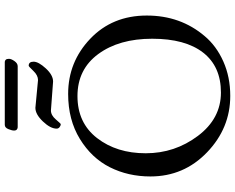

<svg xmlns="http://www.w3.org/2000/svg" viewBox="-110 -859 983 803"><g transform="rotate(-90 381.5 -457.5)"><path d="M261 -929H524Q529 -929 533 -925Q537 -921 537 -911.5Q537 -902 527.5 -888.5Q518 -875 506 -875H251Q246 -875 241.5 -878.5Q237 -882 237 -890.5Q237 -899 243 -914Q249 -929 261 -929ZM332 -801 448 -790Q468 -790 486.5 -809.5Q505 -829 508 -829Q525 -829 525 -808.5Q525 -788 497 -757.5Q469 -727 442 -727L321 -736Q301 -736 283.5 -715.5Q266 -695 264 -695Q257 -695 251 -700Q245 -705 245 -712Q245 -738 275 -769.5Q305 -801 332 -801ZM563 -99.5Q621 -174 621 -312.5Q621 -451 557 -538Q493 -625 381 -625Q269 -625 205.5 -543Q142 -461 142 -339.5Q142 -218 214.5 -121.5Q287 -25 396 -25Q505 -25 563 -99.5ZM45 -320Q45 -413 83.5 -489.5Q122 -566 202 -615Q282 -664 390 -664Q524 -664 621 -571.5Q718 -479 718 -335Q718 -194 632 -93Q591 -44 526 -15Q461 14 382 14Q247 14 146 -83Q45 -180 45 -320Z"/></g></svg>

Font: EB Garamond
Style: Regular
Weight: 400
Version: Version 0.012